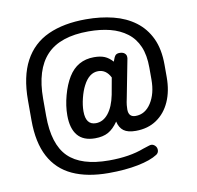

<svg xmlns="http://www.w3.org/2000/svg" viewBox="-75 -678 827 808"><g transform="rotate(-10 338.5 -274.0)"><path d="M428 -405Q412 -423 394 -430.5Q376 -438 349 -438Q277 -438 239 -376Q220 -345 208 -301Q196 -257 196 -216Q196 -160 220.5 -130.5Q245 -101 295 -101Q329 -101 351.5 -113.5Q374 -126 394 -155Q400 -128 417.5 -115Q435 -102 469 -102Q521 -102 558.5 -127.5Q596 -153 616 -198Q636 -243 636 -302V-355Q636 -422 614 -468.5Q592 -515 552.5 -544.5Q513 -574 459.5 -587.5Q406 -601 343 -601Q248 -601 181 -570.5Q114 -540 79 -474.5Q44 -409 44 -307V-222Q44 -127 76.5 -66Q109 -5 172 24Q235 53 326 53Q397 53 452 42Q507 31 536 12Q546 5 546 -7Q546 -18 538.5 -25.5Q531 -33 522 -33Q518 -33 512 -31Q506 -29 487 -23Q456 -11 418.5 -5Q381 1 337 1Q218 1 163 -53.5Q108 -108 108 -230V-303Q108 -427 165.5 -488Q223 -549 345 -549Q396 -549 437 -538.5Q478 -528 508.5 -505Q539 -482 555 -445Q571 -408 571 -354V-303Q571 -243 545.5 -203.5Q520 -164 479 -164Q449 -164 449 -197Q449 -205 450 -215.5Q451 -226 455 -244L486 -404Q487 -406 487 -409.5Q487 -413 487 -415Q487 -424 479.5 -430.5Q472 -437 458 -437Q447 -437 441 -431.5Q435 -426 428 -405ZM408 -341 395 -269Q385 -219 362.5 -191Q340 -163 309 -163Q266 -163 266 -221Q266 -247 273.5 -277Q281 -307 292 -328Q317 -377 356 -377Q390 -377 408 -341Z"/></g></svg>

Font: Beiruti Medium
Style: Regular
Weight: 500
Designer: Arlette Boutros
Foundry: Boutros
Version: Version 1.41